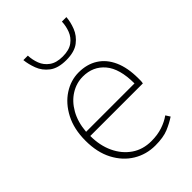

<svg xmlns="http://www.w3.org/2000/svg" viewBox="-216 -807 909 909"><g transform="rotate(-45 239.0 -352.0)"><path d="M272 12Q212 12 162.5 -18Q113 -48 83.5 -104Q54 -160 54 -238Q54 -316 83.5 -372.5Q113 -429 160 -459.5Q207 -490 260 -490Q315 -490 355.5 -464.5Q396 -439 418 -390Q440 -341 440 -270Q440 -263 440 -255Q440 -247 438 -238H86Q86 -174 109.5 -124Q133 -74 175 -45Q217 -16 274 -16Q315 -16 348 -27Q381 -38 406 -56L420 -34Q393 -16 359.5 -2Q326 12 272 12ZM86 -266H410Q410 -365 369 -413.5Q328 -462 260 -462Q217 -462 179 -438.5Q141 -415 116 -371Q91 -327 86 -266ZM260 -572Q205 -572 174.5 -595.5Q144 -619 131.5 -652.5Q119 -686 116 -716H146Q147 -687 157.5 -659.5Q168 -632 193 -614Q218 -596 260 -596Q303 -596 327.5 -614Q352 -632 362.5 -659.5Q373 -687 374 -716H404Q402 -686 389 -652.5Q376 -619 345.5 -595.5Q315 -572 260 -572Z"/></g></svg>

Font: Source Sans Variable
Style: Regular
Weight: 200
Designer: Paul D. Hunt
Foundry: Adobe Systems Incorporated
Version: Version 3.006;hotconv 1.0.111;makeotfexe 2.5.65597